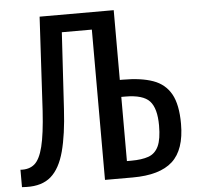

<svg xmlns="http://www.w3.org/2000/svg" viewBox="-55 -867 947 924"><g transform="rotate(-5 418.0 -404.5)"><path d="M36 1 14 0V-84Q56 -81 82 -103Q108 -125 123 -185Q138 -245 145 -357L170 -810H528V-473H543Q631 -473 688.5 -452.5Q746 -432 774.5 -381Q803 -330 803 -237Q803 -112 741.5 -56Q680 0 549 0H415V-726H270L248 -357Q241 -234 219.5 -153.5Q198 -73 154.5 -35Q111 3 36 1ZM528 -81H549Q600 -81 632.5 -92.5Q665 -104 681 -138Q697 -172 697 -238Q697 -321 665 -356Q633 -391 547 -391H528Z"/></g></svg>

Font: Oswald
Style: Regular
Weight: 400
Designer: Vernon Adams
Foundry: Vernon Adams
Version: Version 4.103; ttfautohint (v1.8.3)